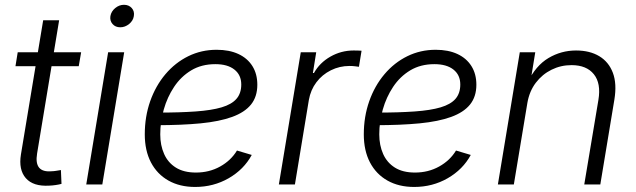

<svg xmlns="http://www.w3.org/2000/svg" viewBox="-20 -757 2610 788"><path d="M313 -542.5 303.2 -485.4H43.5L52.7 -542.5ZM157.2 -673.8H222.7L132.3 -127.4Q125.5 -86.9 140.6 -68.8Q155.8 -50.8 192.4 -54.2Q199.7 -54.2 210.2 -55.9Q220.7 -57.6 230 -59.1L232.4 -2.4Q222.2 0.5 208.7 2.4Q195.3 4.4 182.1 4.9Q116.2 8.8 85.9 -25.9Q55.7 -60.5 65.9 -123Z M334 0 423.8 -542.5H489.7L399.9 0ZM473.6 -645Q453.6 -645 441.9 -658.4Q430.2 -671.9 433.1 -690.9Q436.5 -710.4 452.9 -723.9Q469.2 -737.3 488.8 -737.3Q508.8 -737.3 520.8 -723.9Q532.7 -710.4 529.3 -690.9Q526.4 -671.9 509.8 -658.4Q493.2 -645 473.6 -645Z M780.8 10.3Q717.8 10.3 671.4 -15.9Q625 -42 599.6 -90.3Q574.2 -138.7 574.2 -205.6Q574.2 -278.3 596.4 -341.6Q618.7 -404.8 658.9 -452.4Q699.2 -500 752.9 -526.4Q806.6 -552.7 869.1 -552.7Q920.9 -552.7 958.3 -535.4Q995.6 -518.1 1015.9 -485.8Q1036.1 -453.6 1036.1 -409.2Q1036.1 -360.4 1010.3 -328.1Q984.4 -295.9 932.6 -277.1Q880.9 -258.3 803 -250.7Q725.1 -243.2 621.1 -243.2L628.9 -294.9Q718.8 -294.9 783.4 -299.6Q848.1 -304.2 889.4 -316.4Q930.7 -328.6 950.4 -351.3Q970.2 -374 970.2 -410.2Q970.2 -449.2 942.1 -471.4Q914.1 -493.7 863.8 -493.7Q807.1 -493.7 764.9 -468.3Q722.7 -442.9 694.6 -400.6Q666.5 -358.4 652.1 -307.4Q637.7 -256.3 637.7 -205.6Q637.7 -160.6 653.6 -125Q669.4 -89.4 701.9 -69.1Q734.4 -48.8 784.2 -48.8Q838.9 -48.8 883.3 -73.5Q927.7 -98.1 952.6 -139.2L1013.2 -121.1Q981 -61.5 918.7 -25.6Q856.4 10.3 780.8 10.3Z M1124.5 0 1214.4 -542.5H1277.8L1264.2 -457.5H1268.6Q1292 -499.5 1336.2 -524.7Q1380.4 -549.8 1431.2 -549.8Q1439.5 -549.8 1448.5 -549.6Q1457.5 -549.3 1463.9 -548.8L1453.1 -482.9Q1448.2 -483.4 1437.7 -484.9Q1427.2 -486.3 1414.6 -486.3Q1373.5 -486.3 1337.9 -468.5Q1302.2 -450.7 1278.6 -419.4Q1254.9 -388.2 1247.6 -346.7L1190.4 0Z M1679.7 10.3Q1616.7 10.3 1570.3 -15.9Q1523.9 -42 1498.5 -90.3Q1473.1 -138.7 1473.1 -205.6Q1473.1 -278.3 1495.4 -341.6Q1517.6 -404.8 1557.9 -452.4Q1598.1 -500 1651.9 -526.4Q1705.6 -552.7 1768.1 -552.7Q1819.8 -552.7 1857.2 -535.4Q1894.5 -518.1 1914.8 -485.8Q1935.1 -453.6 1935.1 -409.2Q1935.1 -360.4 1909.2 -328.1Q1883.3 -295.9 1831.5 -277.1Q1779.8 -258.3 1701.9 -250.7Q1624 -243.2 1520 -243.2L1527.8 -294.9Q1617.7 -294.9 1682.4 -299.6Q1747.1 -304.2 1788.3 -316.4Q1829.6 -328.6 1849.4 -351.3Q1869.1 -374 1869.1 -410.2Q1869.1 -449.2 1841.1 -471.4Q1813 -493.7 1762.7 -493.7Q1706.1 -493.7 1663.8 -468.3Q1621.6 -442.9 1593.5 -400.6Q1565.4 -358.4 1551 -307.4Q1536.6 -256.3 1536.6 -205.6Q1536.6 -160.6 1552.5 -125Q1568.4 -89.4 1600.8 -69.1Q1633.3 -48.8 1683.1 -48.8Q1737.8 -48.8 1782.2 -73.5Q1826.7 -98.1 1851.6 -139.2L1912.1 -121.1Q1879.9 -61.5 1817.6 -25.6Q1755.4 10.3 1679.7 10.3Z M2144.5 -335 2088.9 0H2023.4L2113.3 -542.5H2176.8L2156.2 -416L2145 -418Q2178.7 -487.8 2231 -518.8Q2283.2 -549.8 2344.2 -549.8Q2400.4 -549.8 2439.5 -526.4Q2478.5 -502.9 2495.4 -458Q2512.2 -413.1 2501.5 -348.1L2443.8 0H2377.9L2436 -347.2Q2447.3 -415 2417.2 -452.4Q2387.2 -489.7 2325.7 -489.7Q2281.7 -489.7 2243.7 -470.9Q2205.6 -452.1 2179.2 -417.5Q2152.8 -382.8 2144.5 -335Z"/></svg>

Font: Inter 16pt Light
Style: Italic
Weight: 300
Italic angle: -9.3988°
Version: Version 4.001;git-66647c0bb